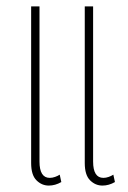

<svg xmlns="http://www.w3.org/2000/svg" viewBox="-20 -568 398 598"><path d="M132 10Q110 10 93.5 -6.5Q77 -23 77 -60V-548H103V-65Q103 -14 135 -14Q143 -14 151.5 -17Q160 -20 166 -24L171 -1Q152 10 132 10ZM299 10Q277 10 260.5 -6.5Q244 -23 244 -60V-548H270V-65Q270 -14 302 -14Q310 -14 318.5 -17Q327 -20 333 -24L338 -1Q319 10 299 10Z"/></svg>

Font: Noto Sans Thai ExtCond Thin
Style: Regular
Weight: 100
Width: 2
Designer: Monotype Design Team
Foundry: Monotype Imaging Inc.
Version: Version 2.002; ttfautohint (v1.8.4.7-5d5b)